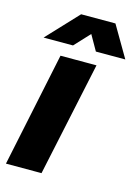

<svg xmlns="http://www.w3.org/2000/svg" viewBox="-114 -811 634 876"><g transform="rotate(15 203.0 -373.5)"><path d="M116 -540H286L171 0H3ZM158 -747H320L406 -600H267L226 -672L159 -600H20Z"/></g></svg>

Font: Mona Sans ExtraBold
Style: Italic
Weight: 800
Italic angle: -11.7°
Designer: Deni Anggara
Foundry: GitHub
Version: Version 2.000